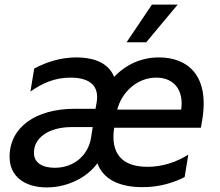

<svg xmlns="http://www.w3.org/2000/svg" viewBox="-20 -802 955 834"><path d="M751.8 -782H639.9L529.8 -618.3H615.1ZM670.5 -552.6C594.8 -552.6 527.3 -522.4 475.9 -468C446.7 -539.4 368.6 -552.6 312.5 -552.6C246.4 -552.6 185.4 -534.4 128.6 -504.3L112.2 -404.5C165.5 -441.4 218 -464.8 286.2 -464.8C375.7 -464.8 411.2 -424.7 399.9 -357.6L394.9 -329.5H305C133.2 -329.5 21.3 -247.9 21.7 -120.7C21.3 -36.2 86.6 12.1 183.6 12.1C275.2 12.1 360.1 -32.7 403.1 -93C426.5 -27.3 492.2 11 599.4 11C674.7 11 736.5 -9.6 782 -32.7L797.9 -130.3C747.2 -98 685.4 -77.4 620.7 -77.4C507.8 -77.4 459.2 -137.4 475.9 -247.2H852.6L858 -278.4C891.7 -474.8 794.7 -552.6 670.5 -552.6ZM767 -326H489.3C508.2 -399.9 574.2 -464.8 658.7 -464.8C739 -464.8 778.8 -406.6 767 -326ZM375 -201C362.9 -130 303.6 -73.2 218 -73.2C161.2 -73.2 126.8 -97.3 127.5 -138.5C126.8 -203.8 192.5 -250 291.5 -250H382.8Z"/></svg>

Font: TID UI Medium
Style: Italic
Weight: 500
Italic angle: -9.39999°
Designer: The TID Project Authors
Foundry: Bakken & Bæck
Version: Version 1.001;hotconv 1.0.109;makeotfexe 2.5.65596